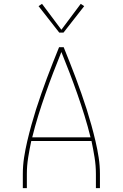

<svg xmlns="http://www.w3.org/2000/svg" viewBox="-20 -981 640 1001"><path d="M99 0V-74Q99 -117 105.5 -159.5Q112 -202 122 -244.5Q132 -287 143.5 -328.5Q155 -370 168 -411Q181 -452 195.5 -493Q210 -534 225 -574.5Q240 -615 256 -655Q272 -695 288 -735H312Q328 -695 344 -655Q360 -615 375 -574.5Q390 -534 404.5 -493Q419 -452 432 -411Q445 -370 456.5 -328.5Q468 -287 478 -244.5Q488 -202 494.5 -159.5Q501 -117 501 -74V0H480V-74Q480 -117 473 -160.5Q466 -204 457 -246H143Q134 -204 127 -160.5Q120 -117 120 -74V0ZM148 -265H452Q438 -322 420.5 -378.5Q403 -435 383.5 -490.5Q364 -546 343 -601Q322 -656 300 -710Q278 -656 257 -601Q236 -546 216.5 -490.5Q197 -435 179.5 -378.5Q162 -322 148 -265ZM289 -811 181 -949 199 -961 300 -826 401 -961 419 -949 311 -811Z"/></svg>

Font: Iosevka Curly Thin Extended
Style: Regular
Weight: 100
Width: 7
Monospace: yes
Designer: Belleve Invis
Foundry: Belleve Invis
Version: Version 11.1.0; ttfautohint (v1.8.3)